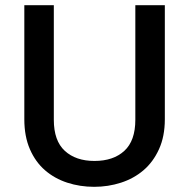

<svg xmlns="http://www.w3.org/2000/svg" viewBox="-20 -715 730 742"><path d="M74 -695H188V-252Q188 -171 230.5 -132Q273 -93 345 -93Q418 -93 460.5 -132Q503 -171 503 -252V-695H617V-254Q617 -188 594.5 -138.5Q572 -89 534.5 -57Q497 -25 447.5 -9Q398 7 344 7Q289 7 240 -9Q191 -25 154 -57Q117 -89 95.5 -138.5Q74 -188 74 -254Z"/></svg>

Font: SVN-Poppins Medium
Style: Regular
Weight: 500
Designer: Ninad Kale (Devanagari), Jonny Pinhorn (Latin)
Foundry: Indian Type Foundry
Version: Version 3.002 2017; ttfautohint (v1.8.3)